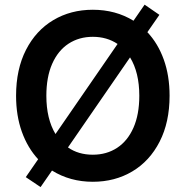

<svg xmlns="http://www.w3.org/2000/svg" viewBox="-20 -758 784 811"><path d="M88.9 -9.8 141.1 -85.4Q96.7 -133.3 72.3 -201.4Q47.9 -269.5 47.9 -353.5Q47.9 -465.3 89.8 -547.4Q131.8 -629.4 205.3 -673.1Q278.8 -716.8 372.1 -716.8Q468.3 -716.8 543.9 -670.4L590.8 -738.3L653.3 -695.3L602.5 -622.1Q647.5 -574.2 671.9 -506.1Q696.3 -438 696.3 -353.5Q696.3 -241.7 654.3 -159.7Q612.3 -77.6 538.8 -33.9Q465.3 9.8 372.1 9.8Q275.9 9.8 199.7 -37.6L151.4 32.2ZM529.3 -515.6 267.1 -135.3Q311 -104.5 372.1 -104.5Q430.2 -104.5 474.6 -133.5Q519 -162.6 543.7 -218.5Q568.4 -274.4 568.4 -353.5Q568.4 -452.1 529.3 -515.6ZM214.4 -191.9 476.6 -572.3Q431.6 -602.5 372.1 -602.5Q314 -602.5 269.5 -573.5Q225.1 -544.4 200.4 -488.5Q175.8 -432.6 175.8 -353.5Q175.8 -255.9 214.4 -191.9Z"/></svg>

Font: Pretendard JP SemiBold
Style: Regular
Weight: 600
Designer: Base glyphs from Inter by Rasmus Andersson; Hangeul glyphs from Noto Sans CJK(Source Han Sans) by Jang Soo-young and Kan
Foundry: Kil Hyung-jin
Version: Version 1.309